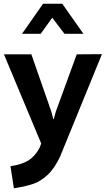

<svg xmlns="http://www.w3.org/2000/svg" viewBox="-20 -764 561 1019"><path d="M35.6 118.2Q97.2 108.9 132.1 86.7Q167 64.5 189.9 20.5L198.7 -2.4L1 -475.6H146.5L252.9 -170.4L262.7 -132.3H265.6L275.4 -169.4L387.2 -475.6L521 -476.6L298.8 67.4Q268.6 131.3 231.7 165Q194.8 198.7 158.4 211.2Q122.1 223.6 65.9 233.4L53.7 235.4ZM208.5 -744.1H310.5L422.9 -584.5H322.3L257.3 -669.9L195.8 -584.5H96.7Z"/></svg>

Font: Selawik Semibold
Style: Regular
Weight: 600
Designer: Aaron Bell
Foundry: Microsoft Corporation
Version: Version 1.01